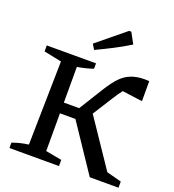

<svg xmlns="http://www.w3.org/2000/svg" viewBox="-158 -1021 1038 1143"><g transform="rotate(20 361.5 -449.5)"><path d="M32 0V-34Q80 -52 134 -59L144 -589L32 -612V-650H344V-616Q299 -600 244 -591V-365H341L437 -520Q467 -568 496 -599Q525 -630 562 -645Q599 -660 650 -660Q664 -660 678 -659V-532L550 -549Q540 -536 529 -520.5Q518 -505 507 -487L428 -362L629 -64L723 -39V0H541L342 -297H244V-58L346 -39V0ZM306 -721 286 -754 463 -899H477L514 -831Q464 -800 411.5 -773Q359 -746 306 -721Z"/></g></svg>

Font: Piazzolla SC Medium
Style: Regular
Weight: 500
Designer: Juan Pablo del Peral
Foundry: Huerta Tipografica
Version: Version 1.330